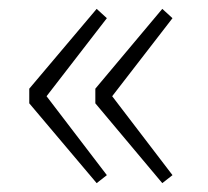

<svg xmlns="http://www.w3.org/2000/svg" viewBox="-20 -494 469 433"><path d="M198 -81 46 -261V-294L198 -474L221 -453L85 -277L221 -99ZM346 -81 195 -261V-294L346 -474L369 -453L233 -277L369 -99Z"/></svg>

Font: Source Han Sans SC ExtraLight
Style: Regular
Weight: 250
Designer: Ryoko NISHIZUKA 西塚涼子 (kana, bopomofo & ideographs); Paul D. Hunt (Latin, Greek & Cyrillic); Sandoll Communications 산돌커뮤니
Foundry: Adobe
Version: Version 2.004;hotconv 1.0.118;makeotfexe 2.5.65603